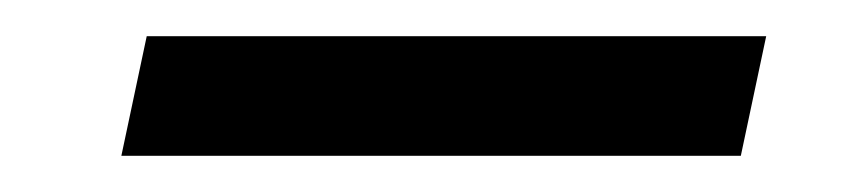

<svg xmlns="http://www.w3.org/2000/svg" viewBox="-20 -334 479 106"><path d="M61 -314H403L389 -248H47Z"/></svg>

Font: Red Hat Display
Style: Italic
Weight: 400
Italic angle: -12°
Designer: Pentagram / MCKL
Foundry: Pentagram / MCKL
Version: Version 1.003; Red Hat Display Italic